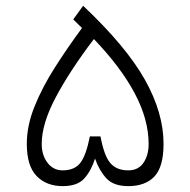

<svg xmlns="http://www.w3.org/2000/svg" viewBox="-20 -634 648 654"><path d="M263.2 -614.3Q409.7 -476.1 473.4 -362.8Q537.1 -249.5 537.1 -144Q537.1 -65.9 506.1 -33Q475.1 0 417 0Q366.7 0 342.3 -26.6Q317.9 -53.2 303.7 -93.8Q290.5 -52.2 267.1 -26.1Q243.7 0 193.8 0Q138.2 0 104.7 -34.4Q71.3 -68.8 71.3 -144Q71.3 -206.1 97.7 -271.5Q124 -336.9 167 -404.3Q210 -471.7 259.3 -538.6L229.5 -567.9ZM193.4 -53.7Q233.9 -53.7 253.7 -79.3Q273.4 -105 286.1 -169.4H322.3Q334.5 -103.5 355.7 -78.6Q377 -53.7 417 -53.7Q451.2 -53.7 468.8 -79.6Q486.3 -105.5 486.3 -143.6Q486.3 -226.6 439 -315.9Q391.6 -405.3 299.8 -501Q217.3 -392.1 169.7 -302.2Q122.1 -212.4 122.1 -143.6Q122.1 -105.5 141.8 -79.6Q161.6 -53.7 193.4 -53.7Z"/></svg>

Font: Vazir Thin FD-WOL
Style: Thin-FD-WOL
Weight: 100
Designer: Saber Rastikerdar
Foundry: Saber Rastikerdar
Version: Version 30.1.0